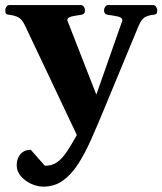

<svg xmlns="http://www.w3.org/2000/svg" viewBox="-34 -505 630 745"><path d="M133.8 219.2Q110.8 219.2 86.9 208.3Q63 197.3 46.9 178.5Q30.8 159.7 30.8 136.2Q30.8 109.4 45.7 92.8Q60.5 76.2 85.4 76.2L140.1 138.2Q168 138.2 187.5 124.5Q207 110.8 224.9 84.2Q242.7 57.6 264.2 19L63.5 -404.8Q51.3 -430.7 36.6 -438Q22 -445.3 3.9 -447.3Q-6.3 -448.2 -10 -451.4Q-13.7 -454.6 -13.7 -465.3Q-13.7 -470.7 -9.5 -478Q-5.4 -485.4 2.4 -485.4H279.3Q287.6 -485.4 291.7 -478Q295.9 -470.7 295.9 -465.3Q295.9 -449.2 279.8 -447.3Q263.7 -445.3 245.4 -441.4Q227.1 -437.5 227.1 -426.3L339.8 -137.7L440.9 -425.8Q440.9 -437.5 421.6 -441.4Q402.3 -445.3 385.7 -447.3Q369.6 -449.2 369.6 -465.3Q369.6 -470.7 373.8 -478Q377.9 -485.4 386.2 -485.4H559.6Q567.9 -485.4 572 -478Q576.2 -470.7 576.2 -465.3Q576.2 -454.6 572.5 -451.4Q568.8 -448.2 558.6 -447.3Q540.5 -445.3 527.8 -438Q515.1 -430.7 503.9 -404.8L367.7 -76.2Q342.8 -16.1 319.1 37.4Q295.4 90.8 269 131.6Q242.7 172.4 210 195.8Q177.2 219.2 133.8 219.2Z"/></svg>

Font: Gelasio
Style: Bold
Weight: 700
Designer: Eben Sorkin
Foundry: Eben Sorkin
Version: Version 1.008